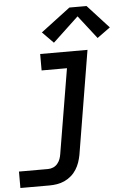

<svg xmlns="http://www.w3.org/2000/svg" viewBox="-63 -810 726 1071"><g transform="rotate(-5 300.0 -274.5)"><path d="M7 215V123H170Q185 123 199 117Q213 111 223 99Q233 87 238 73Q243 59 245 45L324 -428H182V-520H447L351 60Q347 81 340 101.5Q333 122 321 141Q309 160 291.5 175Q274 190 254 199Q234 208 212.5 211.5Q191 215 170 215ZM264 -576 202 -639 367 -764H463L582 -634L509 -581L408 -711Z"/></g></svg>

Font: Iosevka SS04 Semibold Extended
Style: Italic
Weight: 600
Width: 7
Italic angle: -9°
Monospace: yes
Designer: Belleve Invis
Foundry: Belleve Invis
Version: Version 19.0.0; ttfautohint (v1.8.4)